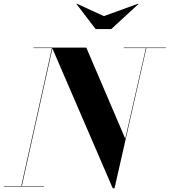

<svg xmlns="http://www.w3.org/2000/svg" viewBox="-58 -1007 916 1037"><path d="M503 -920 357 -987 355 -985.5 458.5 -850H543L690 -985.5L688 -987ZM-37.5 -2.5V0H180V-2.5H60L225 -745.5L551 10H560.5L732.5 -747.5H838V-750H610.5V-747.5H730L618.5 -258L408 -750H122.5V-747.5H222.5L57 -2.5Z"/></svg>

Font: Bodoni* 72pt
Style: Bold Italic
Weight: 700
Italic angle: -13°
Version: Version 2.3